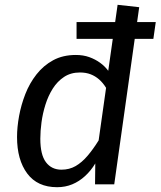

<svg xmlns="http://www.w3.org/2000/svg" viewBox="-20 -768 669 800"><path d="M299 -676H629L619 -606H541H299ZM431 -473 470 -748 560 -738 456 0H376L377 -87Q359 -57 334.5 -34.5Q310 -12 281 0Q252 12 218 12Q136 12 93.5 -45Q51 -102 51 -197Q51 -238 59.5 -284.5Q68 -331 85.5 -376Q103 -421 132 -458Q161 -495 201.5 -517Q242 -539 296 -539Q327 -539 352 -530Q377 -521 397 -506.5Q417 -492 431 -473ZM313 -466Q275 -466 247 -447.5Q219 -429 200 -399Q181 -369 169.5 -332.5Q158 -296 153 -259Q148 -222 148 -190Q148 -123 171.5 -92Q195 -61 236 -61Q269 -61 295 -76Q321 -91 344.5 -118.5Q368 -146 391 -183L422 -402Q409 -423 393 -437Q377 -451 357.5 -458.5Q338 -466 313 -466Z"/></svg>

Font: Fira Sans Variable
Style: Italic
Weight: 397
Italic angle: -8°
Designer: Carrois Corporate & Edenspiekermann AG
Foundry: Carrois Corporate GbR & Edenspiekermann AG
Version: Version 4.202